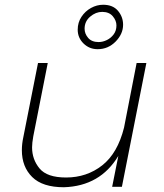

<svg xmlns="http://www.w3.org/2000/svg" viewBox="-20 -786 690 808"><path d="M391 -579Q356 -579 331.5 -603Q307 -627 307 -661Q307 -691.5 322.8 -715.2Q338.5 -739 363 -752.5Q387.5 -766 414 -766Q455 -766 476.5 -740.5Q498 -715 498 -682Q498 -643 466.5 -611Q435 -579 391 -579ZM395 -609Q412.5 -609 429.8 -617.5Q447 -626 458.5 -641.5Q470 -657 470 -679Q470 -699.5 454.5 -717.8Q439 -736 410 -736Q383 -736 359.5 -716Q336 -696 336 -665Q336 -644 351 -626.5Q366 -609 395 -609ZM249 2Q159 2 115.5 -41Q72 -84 72 -154Q72 -180 78 -208L140 -521H181L120 -212Q115 -184 115 -166Q115 -115 146.5 -77Q178 -39 258 -39Q345 -39 410 -90Q475 -141 502 -249L555 -521H596L493 0H452L478 -130Q402 -3 249 2Z"/></svg>

Font: Argentum Sans ExtraLight
Style: Italic
Weight: 200
Italic angle: -11°
Designer: Julieta Ulanovsky (font), Cristiano Sobral (main changes and remaster)
Foundry: Julieta Ulanovsky (font), Cristiano Sobral (main changes and remaster)
Version: Version 2.007;June 15, 2022;FontCreator 14.0.0.2814 64-bit; 